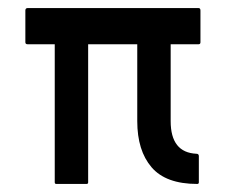

<svg xmlns="http://www.w3.org/2000/svg" viewBox="-20 -457 592 477"><path d="M120 0Q116 0 116 -4V-347H49Q43 -347 43 -352V-431Q43 -437 49 -437H473Q478 -437 478 -431V-352Q478 -347 473 -347H404V-156Q404 -78 468 -75Q474 -75 474 -69V-4Q474 0 470 0Q392 0 356.5 -41.5Q321 -83 321 -156V-347H199V-4Q199 0 195 0Z"/></svg>

Font: Staatliches
Style: Regular
Weight: 400
Designer: Brian LaRossa & Erica Carras
Foundry: Type Brut Foundry
Version: Version 1.000; ttfautohint (v1.8.2) -l 8 -r 50 -G 200 -x 14 